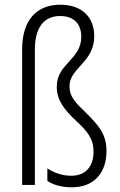

<svg xmlns="http://www.w3.org/2000/svg" viewBox="-20 -785 509 815"><path d="M380 -631C380 -713 327 -765 236 -765C134 -765 74 -698 74 -576V0H128V-574C128 -666 165 -717 235 -717C294 -717 325 -683 325 -629C325 -531 221 -516 221 -417C221 -362 249 -323 303 -272C351 -228 377 -196 377 -141C377 -80 345 -39 282 -39C245 -39 211 -51 181 -70V-17C208 1 244 10 285 10C381 10 432 -53 432 -144C432 -214 401 -251 344 -307C300 -350 275 -374 275 -419C275 -497 380 -520 380 -631Z"/></svg>

Font: Noto Sans Devanagari Condensed Light
Style: Regular
Weight: 300
Width: 3
Designer: Jelle Bosma - Monotype Design Team
Foundry: Monotype Imaging Inc.
Version: Version 2.004